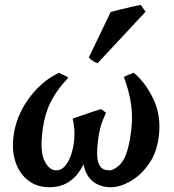

<svg xmlns="http://www.w3.org/2000/svg" viewBox="-20 -765 730 805"><path d="M187 20Q134.3 20 97.4 -9Q60.5 -38.1 44.4 -87.9Q28.3 -137.7 37.6 -200.7Q44.9 -252.9 70.8 -303.5Q96.7 -354 137.2 -395.3Q177.7 -436.5 228.5 -460Q231.4 -457 247.3 -450.2Q263.2 -443.4 266.1 -439Q228 -397.9 206.3 -362.1Q184.6 -326.2 173.8 -290.8Q163.1 -255.4 158.2 -216.8Q147 -129.4 166.7 -90.1Q186.5 -50.8 215.8 -50.8Q236.3 -50.8 251.5 -67.6Q266.6 -84.5 276.1 -110.6Q285.6 -136.7 289.6 -165Q293.9 -200.2 291.3 -226.8Q288.6 -253.4 284.7 -267.6Q298.8 -272.5 323 -281Q347.2 -289.6 370.1 -297.1Q393.1 -304.7 403.8 -307.6Q410.2 -303.2 417.2 -297.9Q424.3 -292.5 424.3 -292.5Q424.3 -292.5 410.6 -259.8Q397 -227.1 391.1 -176.8Q386.7 -145 387.2 -116.2Q387.7 -87.4 398.9 -69.1Q410.2 -50.8 438.5 -50.8Q458 -50.8 482.4 -74.5Q506.8 -98.1 520 -157.2Q530.8 -208 533 -252.7Q535.2 -297.4 527.1 -343Q519 -388.7 499.5 -441.9Q503.4 -445.8 520 -451.9Q536.6 -458 541 -460Q593.8 -415 625.5 -344.5Q657.2 -273.9 645 -187Q635.7 -121.1 602.3 -75Q568.8 -28.8 525.9 -4.4Q482.9 20 444.3 20Q401.4 20 370.8 -3.2Q340.3 -26.4 330.1 -76.2Q319.8 -53.7 301.5 -31.5Q283.2 -9.3 254.9 5.4Q226.6 20 187 20ZM590.3 -715.8 389.2 -500Q370.6 -505.9 352.1 -523.4L443.8 -714.4Q454.6 -717.8 480 -724.1Q505.4 -730.5 531.2 -736.3Q557.1 -742.2 569.8 -744.6Z"/></svg>

Font: Gentium Plus
Style: Bold Italic
Weight: 700
Italic angle: -8°
Designer: Victor Gaultney, Annie Olsen, Iska Routamaa, Becca Hirsbrunner
Foundry: SIL International
Version: Version 6.101